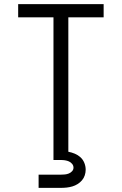

<svg xmlns="http://www.w3.org/2000/svg" viewBox="-20 -690 590 930"><path d="M239 0V-606H68V-670H482V-606H311V0ZM167 220V156H275Q285 156 294.5 155Q304 154 313 150.5Q322 147 329 139.5Q336 132 336 122Q336 112 329.5 104Q323 96 314 92Q305 88 295 86.5Q285 85 275 85H239V0H311V45Q327 48 342.5 54.5Q358 61 370 72Q382 83 388.5 99Q395 115 395 132Q395 146 390.5 159.5Q386 173 377 183.5Q368 194 356 201.5Q344 209 330.5 213Q317 217 303 218.5Q289 220 275 220Z"/></svg>

Font: Lode Term
Style: Regular
Weight: 400
Monospace: yes
Designer: Belleve Invis
Foundry: Belleve Invis
Version: Version 29.2.0